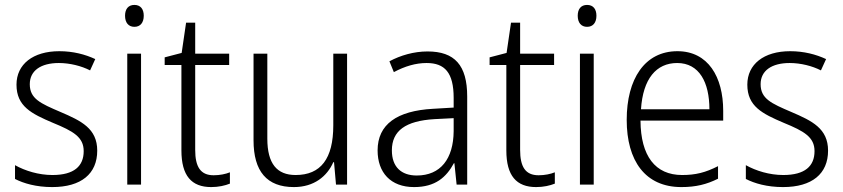

<svg xmlns="http://www.w3.org/2000/svg" viewBox="-20 -843 3425 780"><path d="M375 -231C375 -321 310 -352 226 -388C144 -423 101 -442 101 -501C101 -556 146 -587 219 -587C264 -587 311 -575 346 -557L367 -603C326 -622 277 -635 221 -635C114 -635 47 -582 47 -499C47 -411 108 -381 195 -344C278 -310 320 -286 320 -229C320 -168 281 -132 193 -132C137 -132 82 -149 41 -172V-116C76 -98 127 -83 192 -83C310 -83 375 -137 375 -231Z M526 -823C501 -823 488 -806 488 -779C488 -751 502 -734 526 -734C550 -734 564 -751 564 -779C564 -806 551 -823 526 -823ZM553 -625H497V-93H553Z M848 -131C794 -131 773 -166 773 -234V-579H911V-625H773V-751H736L718 -628L649 -610V-579H717V-232C717 -129 758 -83 838 -83C868 -83 894 -89 914 -97V-143C897 -136 873 -131 848 -131Z M1390 -625H1334V-334C1334 -198 1283 -132 1181 -132C1105 -132 1066 -178 1066 -280V-625H1010V-273C1010 -147 1064 -83 1174 -83C1256 -83 1309 -127 1334 -184H1337L1345 -93H1390Z M1717 -634C1661 -634 1607 -618 1562 -594L1580 -550C1625 -574 1669 -587 1713 -587C1787 -587 1823 -548 1823 -445V-406L1739 -401C1593 -393 1514 -338 1514 -232C1514 -142 1567 -83 1662 -83C1749 -83 1793 -123 1824 -180H1826L1835 -93H1878V-451C1878 -578 1827 -634 1717 -634ZM1745 -359 1823 -363V-310C1822 -198 1770 -130 1673 -130C1610 -130 1572 -165 1572 -232C1572 -312 1628 -352 1745 -359Z M2168 -131C2114 -131 2093 -166 2093 -234V-579H2231V-625H2093V-751H2056L2038 -628L1969 -610V-579H2037V-232C2037 -129 2078 -83 2158 -83C2188 -83 2214 -89 2234 -97V-143C2217 -136 2193 -131 2168 -131Z M2365 -823C2340 -823 2327 -806 2327 -779C2327 -751 2341 -734 2365 -734C2389 -734 2403 -751 2403 -779C2403 -806 2390 -823 2365 -823ZM2392 -625H2336V-93H2392Z M2732 -635C2599 -635 2526 -522 2526 -356C2526 -190 2601 -83 2748 -83C2807 -83 2851 -94 2897 -117V-168C2846 -142 2806 -132 2751 -132C2642 -132 2583 -209 2582 -353H2918V-393C2918 -530 2857 -635 2732 -635ZM2731 -587C2821 -587 2862 -508 2862 -399H2584C2592 -523 2646 -587 2731 -587Z M3344 -231C3344 -321 3279 -352 3195 -388C3113 -423 3070 -442 3070 -501C3070 -556 3115 -587 3188 -587C3233 -587 3280 -575 3315 -557L3336 -603C3295 -622 3246 -635 3190 -635C3083 -635 3016 -582 3016 -499C3016 -411 3077 -381 3164 -344C3247 -310 3289 -286 3289 -229C3289 -168 3250 -132 3162 -132C3106 -132 3051 -149 3010 -172V-116C3045 -98 3096 -83 3161 -83C3279 -83 3344 -137 3344 -231Z"/></svg>

Font: Noto Sans Kannada UI SemiCondensed Light
Style: Regular
Weight: 300
Width: 4
Designer: Jelle Bosma - Monotype Design Team
Foundry: Monotype Imaging Inc.
Version: Version 2.005